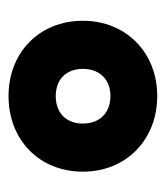

<svg xmlns="http://www.w3.org/2000/svg" viewBox="10 -774 380 439"><g transform="rotate(90 199.5 -554.0)"><path d="M199 -384C299 -384 372 -454 372 -554C372 -653 299 -724 199 -724C100 -724 27 -653 27 -554C27 -454 100 -384 199 -384ZM199 -492C161 -492 137 -516 137 -554C137 -592 161 -617 199 -617C238 -617 262 -592 262 -554C262 -516 238 -492 199 -492Z"/></g></svg>

Font: Noto Sans Devanagari UI SemiCondensed Black
Style: Regular
Weight: 900
Width: 4
Designer: Jelle Bosma - Monotype Design Team
Foundry: Monotype Imaging Inc.
Version: Version 2.004